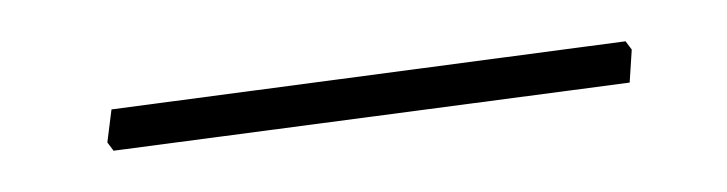

<svg xmlns="http://www.w3.org/2000/svg" viewBox="-20 -301 352 93"><path d="M283 -281 286 -277 285 -261 35 -228 32 -232 34 -248Z"/></svg>

Font: Alegreya Sans Thin
Style: Italic
Weight: 100
Italic angle: -7°
Designer: Juan Pablo del Peral
Foundry: Huerta Tipografica
Version: Version 2.007